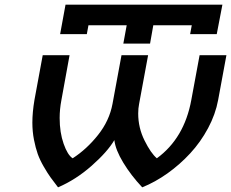

<svg xmlns="http://www.w3.org/2000/svg" viewBox="-20 -781 980 814"><path d="M161.1 -546.9H274.9L240.2 -356Q232.9 -317.4 232.9 -280.8Q232.9 -219.2 249.8 -171.4Q266.6 -123.5 288.1 -109.9Q347.7 -148.4 395.8 -209Q443.8 -269.5 457 -340.8L495.1 -546.9H607.9L569.8 -340.8Q565.9 -321.8 565.9 -299.8Q565.9 -239.3 592.8 -185.3Q619.6 -131.3 645 -109.9Q761.2 -194.8 791 -356.9L826.2 -546.9H939.9L904.8 -356.9Q893.6 -296.4 862.1 -237.5Q830.6 -178.7 786.6 -131.1Q742.7 -83.5 690.2 -46.1Q637.7 -8.8 583 13.2Q535.6 -37.1 502.7 -91.3Q469.7 -145.5 464.8 -187Q435.5 -137.2 368.4 -78.1Q301.3 -19 226.1 13.2Q207 -11.2 194.6 -28.6Q182.1 -45.9 165.8 -74Q149.4 -102.1 140.1 -127.9Q130.9 -153.8 124 -188.7Q117.2 -223.6 117.2 -261.2Q117.2 -304.2 126 -356.9ZM234.9 -636.2 257.8 -761.2H922.9L898.9 -636.2H786.1L793 -673.8H629.9L616.2 -596.2H502.9L517.1 -673.8H355L348.1 -636.2Z"/></svg>

Font: Involve SemiBold Oblique
Style: Italic
Weight: 600
Italic angle: -10.5°
Designer: Stefan Peev
Foundry: Context Ltd.
Version: Version 1.001